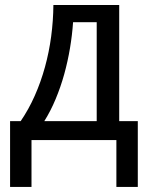

<svg xmlns="http://www.w3.org/2000/svg" viewBox="-20 -556 587 762"><path d="M526.9 186H441.9V0H105V186H20V-75.2H62Q93.8 -121.6 117.9 -176Q142.1 -230.5 158.4 -289.8Q174.8 -349.1 183.1 -411.6Q191.4 -474.1 191.9 -536.1H453.1V-75.2H526.9ZM363.8 -75.2V-467.8H270Q266.6 -417.5 257.8 -365Q249 -312.5 234.9 -261.5Q220.7 -210.4 200.9 -163.1Q181.2 -115.7 155.8 -75.2Z"/></svg>

Font: WenQuanYi Micro Hei
Style: Regular
Weight: 400
Foundry: Ascender Corporation
Version: Version 0.2.0-beta